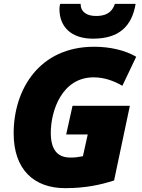

<svg xmlns="http://www.w3.org/2000/svg" viewBox="-20 -968 738 998"><path d="M463 -767C598 -767 665 -830 685 -948H577C560 -896 521 -885 479 -885C431 -885 399 -906 399 -948H293C291 -943 289 -933 289 -921C289 -828 351 -767 463 -767ZM319 10C426 10 505 -8 573 -30L655 -418H357L324 -269H436L411 -156C385 -151 372 -149 346 -149C280 -149 244 -188 244 -278C244 -389 300 -566 467 -566C524 -566 575 -546 616 -522L688 -673C630 -707 552 -725 469 -725C185 -725 51 -504 51 -275C51 -86 157 10 319 10Z"/></svg>

Font: Noto Sans Black
Style: Italic
Weight: 900
Italic angle: -12°
Designer: Monotype Design Team
Foundry: Monotype Imaging Inc.
Version: Version 2.013